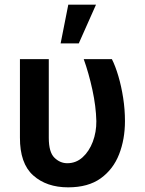

<svg xmlns="http://www.w3.org/2000/svg" viewBox="-20 -802 628 832"><path d="M66.4 -545.9H191.4V-204.6Q191.4 -142.6 215.8 -118.7Q240.2 -94.7 271.5 -94.7Q309.6 -94.7 337.9 -120.4Q366.2 -146 382.1 -187.7Q397.9 -229.5 397.5 -277.3Q396 -340.8 380.4 -412.8Q364.7 -484.9 342.8 -545.9H464.8Q480 -516.1 492.9 -472.2Q505.9 -428.2 513.7 -377.9Q521.5 -327.6 521.5 -277.3Q521.5 -198.7 496.1 -133.5Q470.7 -68.4 416.5 -29.3Q362.3 9.8 275.4 9.8Q181.6 9.8 123.8 -42Q65.9 -93.8 66.4 -206.1ZM242.7 -613.8 275.9 -781.7H396L321.3 -613.8Z"/></svg>

Font: Inter Semi Bold
Style: Regular
Weight: 600
Designer: Rasmus Andersson
Foundry: rsms
Version: Version 4.000;git-e0f93cc